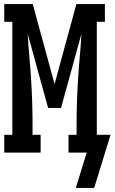

<svg xmlns="http://www.w3.org/2000/svg" viewBox="-20 -755 567 950"><path d="M355 175 409 0H319V-88H359V-147Q359 -202 361 -257.5Q363 -313 366.5 -368Q370 -423 375 -478Q380 -533 383 -588L282 -221H218L117 -588Q120 -533 125 -478Q130 -423 133.5 -368Q137 -313 139 -257.5Q141 -202 141 -147V-88H181V0H1V-88H41V-647H1V-735H142L250 -339L358 -735H499V-647H459V-88H527L446 175Z"/></svg>

Font: Iosevka Curly Slab Semibold
Style: Regular
Weight: 600
Monospace: yes
Designer: Belleve Invis
Foundry: Belleve Invis
Version: Version 22.1.2; ttfautohint (v1.8.4)